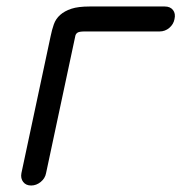

<svg xmlns="http://www.w3.org/2000/svg" viewBox="-20 -572 559 592"><path d="M241 -475Q224 -475 218.5 -471Q213 -467 212 -460L122 -38Q119 -22 105.5 -11Q92 0 76 0Q60 0 51.5 -11Q43 -22 46 -38L136 -460Q140 -480 146 -497Q152 -514 165.5 -526Q179 -538 200 -545Q221 -552 257 -552H488Q505 -552 513.5 -541Q522 -530 518 -513Q515 -497 502 -486Q489 -475 472 -475Z"/></svg>

Font: VDS Compensated
Style: Light Italic
Weight: 300
Italic angle: -12°
Designer: artmaker
Foundry: artmaker
Version: Version 1.000 2012 initial release